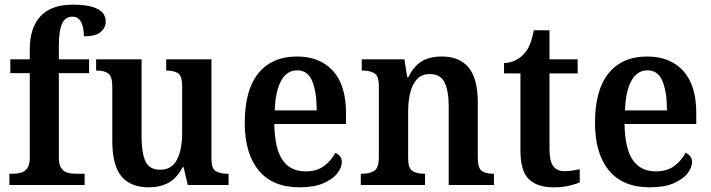

<svg xmlns="http://www.w3.org/2000/svg" viewBox="-20 -789 3032 819"><path d="M20 0V-48H38Q54 -48 70 -52.5Q86 -57 96.5 -71.5Q107 -86 107 -116V-477H24V-536H107V-579Q107 -670 152.5 -719.5Q198 -769 290 -769Q345 -769 376 -759Q407 -749 419 -733Q431 -717 431 -698Q431 -671 409.5 -652.5Q388 -634 338 -634Q338 -653 334 -672Q330 -691 319.5 -704.5Q309 -718 289 -718Q258 -718 244.5 -687.5Q231 -657 231 -593V-536H360V-477H231V-116Q231 -86 241.5 -71.5Q252 -57 267.5 -52.5Q283 -48 301 -48H341V0Z M615 10Q536 10 497.5 -37.5Q459 -85 459 -187V-419Q459 -462 442.5 -475Q426 -488 393 -488H390V-536H584V-204Q584 -137 600.5 -101Q617 -65 663 -65Q713 -65 735 -108Q757 -151 757 -222V-420Q757 -466 738.5 -477Q720 -488 692 -488H689V-536H882V-113Q882 -69 901 -58.5Q920 -48 948 -48H955V0H781L763 -76H759Q734 -28 698 -9Q662 10 615 10Z M1257 10Q1143 10 1083.5 -62Q1024 -134 1024 -265Q1024 -405 1082 -476.5Q1140 -548 1247 -548Q1344 -548 1400 -487Q1456 -426 1456 -307V-260H1150Q1152 -154 1185.5 -106Q1219 -58 1284 -58Q1332 -58 1363 -81.5Q1394 -105 1410 -137Q1421 -133 1429.5 -123Q1438 -113 1438 -98Q1438 -75 1419 -50Q1400 -25 1360 -7.5Q1320 10 1257 10ZM1331 -318Q1331 -396 1312 -442.5Q1293 -489 1248 -489Q1204 -489 1179.5 -445Q1155 -401 1152 -318Z M1519 0V-48H1525Q1556 -48 1576 -60Q1596 -72 1596 -118V-422Q1596 -465 1577 -476.5Q1558 -488 1528 -488H1523V-536H1705L1717 -460H1722Q1745 -507 1779 -527.5Q1813 -548 1865 -548Q1939 -548 1978.5 -501.5Q2018 -455 2018 -353V-119Q2018 -73 2034.5 -60.5Q2051 -48 2082 -48H2087V0H1894V-336Q1894 -401 1876.5 -437Q1859 -473 1814 -473Q1778 -473 1758 -450.5Q1738 -428 1729.5 -392Q1721 -356 1721 -314V-114Q1721 -71 1739.5 -59.5Q1758 -48 1788 -48H1793V0Z M2342 10Q2271 10 2235.5 -25Q2200 -60 2200 -147V-476H2130V-520Q2157 -521 2179 -532Q2201 -543 2215 -559Q2230 -575 2240 -599Q2250 -623 2257 -660H2324V-536H2444V-476H2324V-152Q2324 -103 2339.5 -81Q2355 -59 2388 -59Q2406 -59 2422 -61.5Q2438 -64 2453 -67V-11Q2438 -4 2408.5 3Q2379 10 2342 10Z M2751 10Q2637 10 2577.5 -62Q2518 -134 2518 -265Q2518 -405 2576 -476.5Q2634 -548 2741 -548Q2838 -548 2894 -487Q2950 -426 2950 -307V-260H2644Q2646 -154 2679.5 -106Q2713 -58 2778 -58Q2826 -58 2857 -81.5Q2888 -105 2904 -137Q2915 -133 2923.5 -123Q2932 -113 2932 -98Q2932 -75 2913 -50Q2894 -25 2854 -7.5Q2814 10 2751 10ZM2825 -318Q2825 -396 2806 -442.5Q2787 -489 2742 -489Q2698 -489 2673.5 -445Q2649 -401 2646 -318Z"/></svg>

Font: Noto Serif Hebrew SemiCondensed SemiBold
Style: Regular
Weight: 600
Width: 4
Designer: Monotype Design Team
Foundry: Monotype Imaging Inc.
Version: Version 2.004; ttfautohint (v1.8.4.7-5d5b)